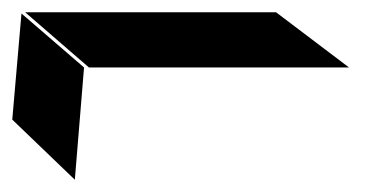

<svg xmlns="http://www.w3.org/2000/svg" viewBox="-92 -538 612 313"><path d="M477 -428 358 -518H-51L53 -428ZM30 -245 45 -428 -57 -516 -72 -343Z"/></svg>

Font: FFF_HK Layer Middle
Style: Regular
Weight: 400
Italic angle: -5°
Designer: bBox Type GmbH
Foundry: bBox Type GmbH
Version: Version 0.002